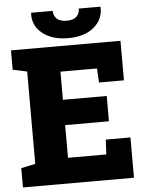

<svg xmlns="http://www.w3.org/2000/svg" viewBox="-59 -944 758 992"><g transform="rotate(-5 319.5 -448.0)"><path d="M19.5 0V-100.1L93.3 -115.7V-594.7L19.5 -610.4V-710.9H587.4V-505.9H458L454.1 -579.1H264.6V-433.1H491.7V-301.8H264.6V-132.3H463.4L467.3 -209H595.2V0ZM320.3 -748Q236.3 -748 186.3 -788.6Q136.2 -829.1 139.6 -892.6L140.6 -895.5H252Q252 -871.1 268.3 -854.7Q284.7 -838.4 320.3 -838.4Q355 -838.4 371.1 -854.2Q387.2 -870.1 387.2 -895.5H499L500 -892.6Q502.4 -829.1 453.1 -788.6Q403.8 -748 320.3 -748Z"/></g></svg>

Font: Roboto Slab Black
Style: Regular
Weight: 900
Designer: Google
Version: Version 2.000; ttfautohint (v1.8.1.43-b0c9)